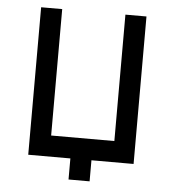

<svg xmlns="http://www.w3.org/2000/svg" viewBox="-51 -655 710 788"><g transform="rotate(5 304.0 -261.0)"><path d="M173.6 -86.8H434V-607.6H520.8V0H347.2V86.8H260.4V0H86.8V-607.6H173.6Z"/></g></svg>

Font: 8-bit Operator+ 8
Style: Regular
Weight: 400
Designer: GrandChaos9000
Version: Version 1.3.0 - August 1, 2014